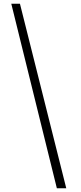

<svg xmlns="http://www.w3.org/2000/svg" viewBox="-20 -766 428 1020"><path d="M86 -746 332 234H282L40 -746Z"/></svg>

Font: Montaga
Style: Regular
Weight: 400
Designer: Alejandra Rodriguez
Foundry: Alejandra Rodriguez
Version: Version 1.001